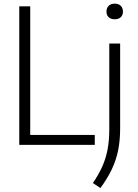

<svg xmlns="http://www.w3.org/2000/svg" viewBox="-20 -774 736 1026"><path d="M83 0V-740H141.5V-53H486.5V0ZM516.5 231 476.5 204Q507.5 158.5 526.8 115.2Q546 72 555 24Q564 -24 564 -84V-541.5H622V-89Q622 -22.5 611 30.8Q600 84 576.8 132.2Q553.5 180.5 516.5 231ZM593 -671Q572.5 -671 560.8 -682Q549 -693 549 -712Q549 -731.5 560.8 -743Q572.5 -754.5 593 -754.5Q613.5 -754.5 625.2 -743Q637 -731.5 637 -712Q637 -693 625.2 -682Q613.5 -671 593 -671Z"/></svg>

Font: Encode Sans SemiCondensed SemiCondensed Light
Style: Regular
Weight: 300
Width: 4
Designer: Multiple Designers
Foundry: Impallari Type
Version: Version 3.000; ttfautohint (v1.8.3) -l 8 -r 50 -G 200 -x 14 